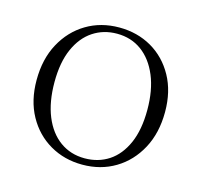

<svg xmlns="http://www.w3.org/2000/svg" viewBox="-77 -548 673 641"><g transform="rotate(15 259.5 -227.0)"><path d="M260.5 -12.5Q307.5 -12.5 343.8 -36.2Q380 -60 400.8 -107Q421.5 -154 421.5 -222.5Q421.5 -290.5 401 -339.8Q380.5 -389 344 -415.8Q307.5 -442.5 258.5 -442.5Q212 -442.5 175.8 -418.5Q139.5 -394.5 118.8 -347.8Q98 -301 98 -232.5Q98 -164.5 118.2 -115Q138.5 -65.5 175.2 -39Q212 -12.5 260.5 -12.5ZM258.5 10Q196.5 10 146.5 -19Q96.5 -48 67.5 -100.5Q38.5 -153 38.5 -223.5Q38.5 -296.5 67.8 -350.5Q97 -404.5 147 -434.5Q197 -464.5 260.5 -464.5Q323 -464.5 372.8 -435.8Q422.5 -407 451.5 -354.5Q480.5 -302 480.5 -231.5Q480.5 -158.5 451.2 -104.2Q422 -50 372 -20Q322 10 258.5 10Z"/></g></svg>

Font: Newsreader 36pt Light
Style: Regular
Weight: 300
Designer: Hugues Gentile
Foundry: Production Type
Version: Version 1.003